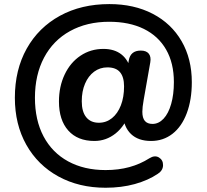

<svg xmlns="http://www.w3.org/2000/svg" viewBox="-20 -735 991 921"><path d="M51.3 -266Q51.3 -400.2 108.1 -501.7Q165 -603.2 267.5 -659.3Q370 -715.4 504.6 -715.4Q622.9 -715.4 712.4 -668.9Q801.9 -622.4 851 -537.6Q900.1 -452.8 900.1 -341Q900.1 -256.2 875.9 -191.9Q851.7 -127.6 807.4 -93.2Q763.1 -58.8 704.7 -58.8Q643.3 -58.8 608.5 -92Q573.8 -125.2 569.5 -185.4L605 -201.5Q580.3 -131.5 534.8 -95.1Q489.3 -58.8 432.8 -58.8Q352 -58.8 307.4 -109Q262.8 -159.2 262.8 -248Q262.8 -319.8 290.2 -377.6Q317.6 -435.4 366.3 -467.9Q415 -500.4 476 -500.4Q528.7 -500.4 562.3 -474.1Q595.9 -447.8 608.5 -396.2H589.3L597.7 -445.1Q605.9 -492.4 655.2 -492.4Q681.9 -492.4 693.7 -477.5Q705.5 -462.5 700.9 -435.9L669.2 -256Q662.8 -220.3 662.8 -199.1Q662.8 -169.1 674.9 -154.9Q687.1 -140.6 711.5 -140.6Q741.2 -140.6 764.6 -165.6Q788 -190.5 801 -236.1Q814.1 -281.6 814.1 -341Q814.1 -432.4 776.8 -497.2Q739.6 -562.1 669.9 -596.4Q600.2 -630.6 503.8 -630.6Q396.9 -630.6 316 -585.9Q235.1 -541.3 191.3 -458.6Q147.6 -375.9 147.6 -266Q147.6 -159 188.8 -81Q230.1 -2.9 306.8 39Q383.5 80.8 486.4 80.8Q548.5 80.8 600.7 66.5Q652.9 52.1 696.5 24.3Q722.5 8.1 742.6 20.5Q762.6 32.8 762.1 57.8Q761.7 82.8 737 98.8Q690.7 130.1 626.5 147.9Q562.3 165.6 486.4 165.6Q359 165.6 260.2 111.5Q161.4 57.4 106.3 -40.4Q51.3 -138.2 51.3 -266ZM575.1 -320.8Q575.1 -365.7 555.6 -388.8Q536.2 -411.8 495.2 -411.8Q459.5 -411.8 431.5 -391.2Q403.6 -370.5 387.9 -333.6Q372.2 -296.8 372.2 -249.3Q372.2 -199.1 393.6 -172.7Q415 -146.2 454.3 -146.2Q489.8 -146.2 517.2 -168.3Q544.5 -190.3 559.8 -229.7Q575.1 -269 575.1 -320.8Z"/></svg>

Font: SN Pro Thin
Style: Regular
Weight: 200
Designer: Tobias Whetton
Foundry: Supernotes
Version: Version 1.003;Glyphs 3.3 (3324)